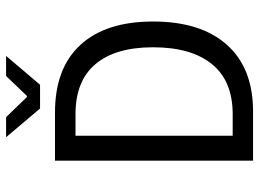

<svg xmlns="http://www.w3.org/2000/svg" viewBox="-132 -732 863 640"><g transform="rotate(-90 300.0 -411.5)"><path d="M258.8 -710 163.1 -823.2H230L296.9 -753.9H300.8L367.2 -823.2H434.1L337.9 -710ZM85 0V-660.2H245.1Q393.1 -660.2 470.9 -575.4Q548.8 -490.7 548.8 -333Q548.8 -174.3 471.2 -87.2Q393.6 0 249 0ZM168 -67.9H240.2Q350.6 -67.9 406.7 -137Q462.9 -206.1 462.9 -333Q462.9 -459 406.7 -525.4Q350.6 -591.8 240.2 -591.8H168Z"/></g></svg>

Font: Office Code Pro D
Style: Regular
Weight: 400
Designer: Nathan Rutzky & Paul D. Hunt
Foundry: Adobe Systems Incorporated
Version: Version 1.004;PS 001.004;hotconv 1.0.70;makeotf.lib2.5.58329